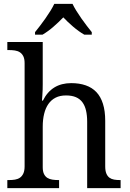

<svg xmlns="http://www.w3.org/2000/svg" viewBox="-20 -978 675 998"><path d="M287.1 -42V0H18.1V-42H25.9Q43 -42 57.9 -44.4Q72.8 -46.9 83.7 -54.4Q94.7 -62 101.3 -76.2Q107.9 -90.3 107.9 -113.8V-649.9Q107.9 -671.9 101.3 -685.3Q94.7 -698.7 83.5 -706.1Q72.3 -713.4 57.4 -715.6Q42.5 -717.8 25.9 -717.8H18.1V-759.8H202.1V-540Q202.1 -526.4 201.7 -511.5Q201.2 -496.6 200.2 -483.9Q199.2 -469.2 198.2 -455.1H203.1Q248 -545.9 350.1 -545.9Q392.6 -545.9 425.5 -534.4Q458.5 -522.9 481 -499.3Q503.4 -475.6 515.1 -438.5Q526.9 -401.4 526.9 -350.1V-113.8Q526.9 -90.3 532.7 -76.2Q538.6 -62 548.8 -54.4Q559.1 -46.9 573.2 -44.4Q587.4 -42 604 -42H606.9V0H433.1V-345.2Q433.1 -377.9 427.2 -403.3Q421.4 -428.7 408.4 -446.3Q395.5 -463.9 374.5 -472.9Q353.5 -481.9 323.2 -481.9Q292 -481.9 269.3 -470.5Q246.6 -459 231.7 -437.7Q216.8 -416.5 209.5 -386.5Q202.1 -356.4 202.1 -319.8V-108.9Q202.1 -86.9 208.7 -73.5Q215.3 -60.1 226.6 -53.2Q237.8 -46.4 252.7 -44.2Q267.6 -42 284.2 -42ZM162.1 -811Q173.8 -825.2 188 -843.8Q202.1 -862.3 216.1 -882.1Q230 -901.9 242.2 -921.6Q254.4 -941.4 262.2 -958H356.9Q364.7 -941.4 377 -921.6Q389.2 -901.9 403.1 -882.1Q417 -862.3 431.2 -843.8Q445.3 -825.2 457 -811V-797.9H418Q389.2 -814.5 360.4 -839.1Q331.5 -863.8 309.1 -887.7Q286.1 -863.8 257.8 -839.1Q229.5 -814.5 201.2 -797.9H162.1Z"/></svg>

Font: Droid-TTFautohint Serif
Style: Regular
Weight: 400
Foundry: Ascender Corporation
Version: Version 1.00; ttfautohint (v1.00rc1.4-1a1c-dirty) -l 8 -r 50